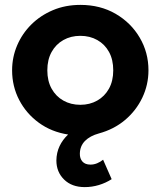

<svg xmlns="http://www.w3.org/2000/svg" viewBox="-20 -540 656 785"><path d="M326.5 225Q273.5 225 242 194Q210.5 163 210.5 116Q211 84 223.5 57.5Q236 31 258.5 10Q190.5 -0.5 139 -38Q87.5 -75.5 58.5 -131.2Q29.5 -187 29.5 -252.5Q29.5 -306 50 -354.2Q70.5 -402.5 108 -439.8Q145.5 -477 196.5 -498.5Q247.5 -520 308.5 -520Q390 -520 452.8 -483.5Q515.5 -447 551.2 -386.2Q587 -325.5 587 -252.5Q587 -193.5 561.8 -140.5Q536.5 -87.5 491 -49.2Q445.5 -11 384.5 5.5Q348 15.5 327.5 36.2Q307 57 306.5 88Q306 108 317 120.5Q328 133 350 133Q364 133 377.2 127.5Q390.5 122 401.5 113L436.5 192.5Q412.5 208 384.2 216.5Q356 225 326.5 225ZM308.5 -111.5Q347 -111.5 377.5 -128.8Q408 -146 425.5 -177.5Q443 -209 443 -252.5Q443 -296 425.8 -327.5Q408.5 -359 378 -376.2Q347.5 -393.5 308.5 -393.5Q269.5 -393.5 239 -376.2Q208.5 -359 191 -327.5Q173.5 -296 173.5 -252.5Q173.5 -209 191 -177.5Q208.5 -146 239 -128.8Q269.5 -111.5 308.5 -111.5Z"/></svg>

Font: Geologica SemiBold
Style: Regular
Weight: 600
Designer: Sindre Bremnes, Frode Helland
Foundry: Monokrom Skriftforlag AS
Version: Version 1.010;gftools[0.9.28]